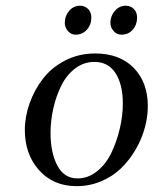

<svg xmlns="http://www.w3.org/2000/svg" viewBox="-20 -637 531 664"><path d="M65.9 -187Q65.9 -233.4 82.5 -280Q99.1 -326.7 128.9 -365.2Q158.7 -403.8 205.8 -428Q252.9 -452.1 309.1 -452.1Q393.6 -452.1 442.4 -402.3Q491.2 -352.5 491.2 -270Q491.2 -233.4 480.7 -194.8Q470.2 -156.2 449.2 -120.1Q428.2 -84 399.4 -55.7Q370.6 -27.3 330.3 -10.3Q290 6.8 245.1 6.8Q164.6 6.8 115.2 -48.3Q65.9 -103.5 65.9 -187ZM154.8 -176.8Q154.8 -109.4 178.2 -64.7Q201.7 -20 248 -20Q285.2 -20 316.2 -45.2Q347.2 -70.3 365.7 -109.6Q384.3 -148.9 394.5 -193.1Q404.8 -237.3 404.8 -278.8Q404.8 -344.2 379.9 -383.5Q355 -422.9 306.2 -422.9Q269.5 -422.9 239.7 -400.1Q210 -377.4 191.9 -340.8Q173.8 -304.2 164.3 -261.7Q154.8 -219.2 154.8 -176.8ZM204.1 -558.1Q204.1 -582 219.2 -599.6Q234.4 -617.2 256.8 -617.2Q272.9 -617.2 284.4 -606.2Q295.9 -595.2 295.9 -576.2Q295.9 -551.8 280.5 -534.4Q265.1 -517.1 241.2 -517.1Q225.6 -517.1 214.8 -529.8Q204.1 -542.5 204.1 -558.1ZM361.8 -558.1Q361.8 -581.5 377.2 -599.4Q392.6 -617.2 415 -617.2Q431.2 -617.2 442.6 -606.2Q454.1 -595.2 454.1 -576.2Q454.1 -551.3 439 -534.2Q423.8 -517.1 399.9 -517.1Q383.8 -517.1 372.8 -529.8Q361.8 -542.5 361.8 -558.1Z"/></svg>

Font: Dehuti Alt
Style: Bold-Italic
Weight: 700
Version: Version 1.2